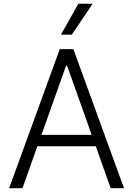

<svg xmlns="http://www.w3.org/2000/svg" viewBox="-20 -984 696 1004"><path d="M298.8 -802.7 389.6 -964.4H464.4L355.5 -802.7ZM97.7 0H27.8L292.5 -727.1H363.8L628.4 0H558.6L481 -219.2H175.3ZM196.8 -278.8H459.5L330.6 -641.1H325.7Z"/></svg>

Font: Interop Light
Style: Regular
Weight: 300
Designer: Rasmus Andersson, Google, Jang Haemin
Foundry: jhaemin
Version: Version 1.007